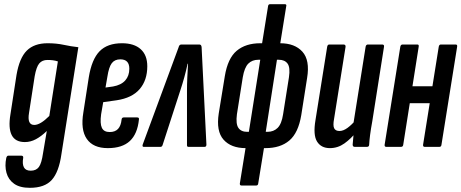

<svg xmlns="http://www.w3.org/2000/svg" viewBox="-20 -703 2208 919"><path d="M208 -496Q250 -496 284.5 -488.5Q319 -481 355 -477L274 35Q262 120 228 158Q194 196 123 196Q75 196 47.5 176.5Q20 157 11 124Q2 91 10 53Q13 42 20 42H81Q93 42 91 53Q86 82 94.5 98Q103 114 127 114Q153 114 166 96.5Q179 79 186 30L204 -76Q177 -50 151.5 -36.5Q126 -23 99 -23Q53 -23 36 -56.5Q19 -90 30 -156L59 -344Q73 -426 108.5 -461Q144 -496 208 -496ZM144 -105Q173 -105 216 -148L257 -409Q245 -413 233 -414.5Q221 -416 207 -416Q182 -416 168 -399.5Q154 -383 146 -338L119 -163Q109 -105 144 -105Z M496 6Q426 6 395.5 -38Q365 -82 379 -165L405 -333Q419 -419 456.5 -457.5Q494 -496 564 -496Q622 -496 653.5 -467.5Q685 -439 685 -386Q685 -319 648.5 -276.5Q612 -234 538 -223L474 -214L464 -156Q458 -112 467.5 -91.5Q477 -71 505 -71Q531 -71 545 -86Q559 -101 562 -131Q563 -141 573 -141H636Q647 -141 645 -131Q638 -62 601.5 -28Q565 6 496 6ZM485 -284 521 -289Q560 -296 579.5 -318Q599 -340 599 -374Q599 -419 556 -419Q529 -419 515 -400.5Q501 -382 494 -336Z M668 0Q660 0 663 -11L835 -477Q838 -490 848 -490H934Q944 -490 945 -477L968 -11Q968 0 959 0H882Q875 0 875 -8V-269Q875 -299 876.5 -332Q878 -365 880 -398H878Q871 -365 862 -332.5Q853 -300 843 -270L758 -8Q755 0 748 0Z M1156 6Q1086 6 1050 -34.5Q1014 -75 1027 -160L1056 -338Q1070 -424 1113 -460Q1156 -496 1226 -496H1321Q1391 -496 1427.5 -455.5Q1464 -415 1450 -330L1422 -152Q1408 -67 1365 -30.5Q1322 6 1251 6ZM1163 -72H1260Q1290 -72 1309 -91Q1328 -110 1335 -156L1363 -333Q1370 -380 1356.5 -398.5Q1343 -417 1314 -417H1217Q1187 -417 1168.5 -398.5Q1150 -380 1142 -333L1114 -156Q1108 -110 1121 -91Q1134 -72 1163 -72ZM1136 185Q1127 185 1128 175L1159 -17L1166 -39L1230 -444L1231 -474L1263 -673Q1264 -683 1273 -683H1343Q1353 -683 1350 -673L1318 -474L1310 -445L1247 -40V-16L1216 175Q1215 185 1206 185Z M1559 6Q1517 6 1497.5 -25.5Q1478 -57 1490 -128L1546 -479Q1548 -490 1556 -490H1624Q1635 -490 1634 -479L1579 -134Q1573 -102 1579.5 -89Q1586 -76 1605 -76Q1623 -76 1643.5 -91Q1664 -106 1684 -130L1688 -74Q1660 -39 1628.5 -16.5Q1597 6 1559 6ZM1678 0Q1668 0 1668 -11Q1669 -30 1672 -56Q1675 -82 1677 -99L1672 -114L1730 -479Q1732 -490 1741 -490H1809Q1820 -490 1818 -479L1762 -123Q1755 -85 1751.5 -57.5Q1748 -30 1747 -11Q1747 0 1736 0Z M2013 0Q2004 0 2005 -10L2080 -479Q2082 -490 2090 -490H2161Q2170 -490 2168 -479L2093 -10Q2092 0 2083 0ZM1829 0Q1820 0 1821 -10L1896 -479Q1898 -490 1907 -490H1978Q1986 -490 1984 -479L1910 -10Q1909 0 1899 0ZM1929 -209 1942 -290H2064L2051 -209Z"/></svg>

Font: Sofia Sans Extra Condensed SemiBold
Style: Italic
Weight: 600
Italic angle: -9°
Designer: Botio Nikoltchev, Ani Petrova
Foundry: lettersoup
Version: Version 4.101